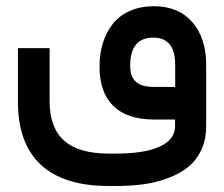

<svg xmlns="http://www.w3.org/2000/svg" viewBox="-20 -394 739 633"><path d="M659.7 -179.7V22.5Q659.7 66.4 643.6 100.6Q627.4 134.8 600.1 156.7Q572.8 178.7 534.2 193.1Q495.6 207.5 453.6 213.4Q411.6 219.2 363.3 219.2H338.4Q190.4 219.2 114.7 149.2Q39.1 79.1 39.1 -59.1V-225.6V-235.4H48.8H133.8H143.6V-225.6V-59.6Q143.6 27.3 191.7 69.8Q239.7 112.3 338.4 112.3H363.3Q457 112.3 507.1 89.1Q557.1 65.9 557.1 22.5V0H487.8Q399.4 0 353.8 -44.4Q308.1 -88.9 308.1 -175.3Q308.1 -217.8 319.6 -253.7Q331.1 -289.6 352.8 -316.4Q374.5 -343.3 409.2 -358.4Q443.8 -373.5 487.3 -373.5Q568.4 -373.5 614 -321Q659.7 -268.6 659.7 -179.7ZM409.2 -177.2Q409.2 -141.6 428 -124.5Q446.8 -107.4 487.3 -107.4H557.6V-180.2Q557.6 -270 485.4 -270Q409.2 -270 409.2 -177.2Z"/></svg>

Font: Shabnam Medium FD-WOL
Style: Medium-FD-WOL
Weight: 500
Foundry: DejaVu fonts team - Redesigned by Saber Rastikerdar - Based on Vazir font
Version: Version 5.0.1